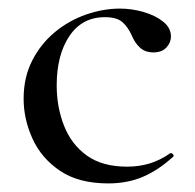

<svg xmlns="http://www.w3.org/2000/svg" viewBox="-20 -415 455 447"><path d="M232 12Q163 12 119.5 -17.5Q76 -47 55.5 -92.5Q35 -138 35 -185Q35 -235 55 -274Q75 -313 107.5 -340Q140 -367 180 -381Q220 -395 259 -395Q287 -395 314.5 -387Q342 -379 360 -364.5Q378 -350 378 -330Q378 -316 367.5 -304.5Q357 -293 337 -293Q318 -293 306 -304Q294 -315 287 -332Q278 -352 265 -363.5Q252 -375 224 -375Q171 -375 141.5 -331Q112 -287 112 -216Q112 -166 129 -122.5Q146 -79 182 -53Q218 -27 276 -27Q304 -27 328.5 -34.5Q353 -42 376 -58Q379 -60 382.5 -56Q386 -52 383 -50Q349 -19 313 -3.5Q277 12 232 12Z"/></svg>

Font: Cormorant Light Medium
Style: Regular
Weight: 500
Version: Version 4.000